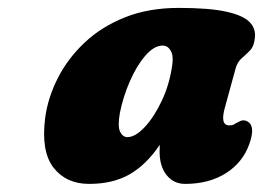

<svg xmlns="http://www.w3.org/2000/svg" viewBox="-20 -738 650 474"><path d="M535.5 -473.5Q522.5 -428.5 546 -428.5Q554 -428.5 558.2 -431.2Q562.5 -434 569 -437Q581 -444.5 592 -437.5Q600.5 -433 602.2 -419.8Q604 -406.5 595.5 -382.5Q579.5 -337 537.8 -310.5Q496 -284 437 -284Q409 -284 391.5 -305.5Q374 -327 374 -364Q374 -372.5 374.5 -380.5Q341 -331 299.8 -307.5Q258.5 -284 200 -284Q143.5 -284 112.2 -324Q81 -364 91.5 -447Q98 -496 122.2 -544.2Q146.5 -592.5 188 -632Q229.5 -671.5 288 -695Q346.5 -718.5 421.5 -718.5Q496.5 -718.5 538.5 -709.2Q580.5 -700 596.5 -683.2Q612.5 -666.5 609 -643Q607 -623.5 597.2 -613.5Q587.5 -603.5 576.8 -594.2Q566 -585 561.5 -568.5ZM276 -459.5Q270 -426 276.5 -412.8Q283 -399.5 294.5 -399.5Q314 -399.5 337.2 -424.2Q360.5 -449 379.8 -490Q399 -531 405.5 -579.5Q408.5 -601 401.2 -613.2Q394 -625.5 381.5 -625.5Q360.5 -625.5 339 -600.8Q317.5 -576 300.8 -537.8Q284 -499.5 276 -459.5Z"/></svg>

Font: Fraunces 72pt S100 Black
Style: Italic
Weight: 900
Italic angle: -16°
Version: Version 1.000; ttfautohint (v1.8.3)